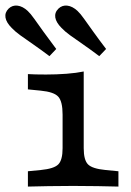

<svg xmlns="http://www.w3.org/2000/svg" viewBox="-60 -688 484 708"><path d="M170.8 -206.7V-265.3Q170.8 -313.8 154.9 -331.4Q139.1 -349 90.3 -353.7L42.9 -358.4V-414.8Q54.7 -414 71.6 -413.6Q88.5 -413.2 109.6 -413.2Q148.8 -413.2 185.4 -416Q222 -418.8 248.7 -424.4V-414.8V-206.7ZM209.8 -2.4Q157.2 -2.4 118.5 -1.6Q79.8 -0.8 42.9 0V-56.5L90.3 -61.1Q139.1 -65.8 154.9 -81.8Q170.8 -97.7 170.8 -141.5V-206.7H248.7V-141.5Q248.7 -97.7 264.6 -81.8Q280.5 -65.8 329.2 -61.1L376.7 -56.5V0Q339.8 -0.8 301 -1.6Q262.3 -2.4 209.8 -2.4ZM122.3 -481Q88 -506.8 61.2 -525.3Q34.3 -543.8 14.8 -557.9Q-4.7 -572.1 -16.8 -585Q-36.8 -605 -39.8 -623.4Q-42.8 -641.8 -28.2 -656.3Q-14.2 -669.5 4.6 -667.2Q23.5 -664.9 42 -647.9Q52.7 -638 66.6 -618.3Q80.6 -598.6 100.6 -570.7Q120.6 -542.8 147.4 -507.4ZM306 -481Q271.7 -506.8 244.9 -525.3Q218 -543.8 198.5 -557.9Q179 -572.1 166.9 -585Q147 -605 143.9 -623.4Q140.9 -641.8 155.6 -656.3Q169.5 -669.5 188.4 -667.2Q207.2 -664.9 225.7 -647.9Q236.4 -638 250.3 -618.3Q264.3 -598.6 284.3 -570.7Q304.3 -542.8 331.2 -507.4Z"/></svg>

Font: Playfair 5pt SemiExpanded Light
Style: Regular
Weight: 300
Width: 6
Designer: Claus Eggers Sørensen
Foundry: Claus Eggers Sørensen
Version: Version 2.203